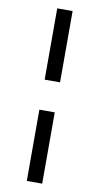

<svg xmlns="http://www.w3.org/2000/svg" viewBox="-101 -844 521 1008"><g transform="rotate(10 160.0 -340.0)"><path d="M201 -800V-420H119V-800ZM201 -260V120H119V-260Z"/></g></svg>

Font: Carrois Gothic
Style: Regular
Weight: 400
Designer: Ralph du Carrois
Foundry: Ralph du Carrois
Version: Version 1.001